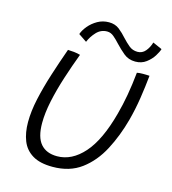

<svg xmlns="http://www.w3.org/2000/svg" viewBox="-108 -790 805 901"><g transform="rotate(15 294.5 -340.0)"><path d="M498 -507Q509.5 -509.5 528 -509.5Q536 -509.5 545.2 -509.2Q554.5 -509 559 -508.5Q553.5 -454 544.8 -397Q536 -340 521.5 -285.5Q499 -202 462.2 -132.2Q425.5 -62.5 368.8 -20.2Q312 22 229.5 22Q168 22 131.8 0Q95.5 -22 80 -61Q64.5 -100 64.5 -151.5Q64.5 -204 78 -265.5Q91.5 -327 112.8 -393.5Q134 -460 158 -527Q164 -526.5 172.2 -526Q180.5 -525.5 187.5 -525Q196 -524 204.2 -522.5Q212.5 -521 218.5 -519Q196 -459.5 175.5 -396Q155 -332.5 142.2 -272.8Q129.5 -213 129.5 -164.5Q129.5 -95.5 157.2 -63.5Q185 -31.5 237 -31.5Q308.5 -31.5 366.5 -96.8Q424.5 -162 461 -298Q473.5 -343.5 482.8 -395.8Q492 -448 498 -507ZM190 -612.5Q196.5 -632 213.8 -652.8Q231 -673.5 256 -687.8Q281 -702 311 -702Q341 -702 361.5 -685.8Q382 -669.5 399.5 -649.5Q416 -631.5 433.5 -617Q451 -602.5 475 -602.5Q498 -602.5 513.2 -620.5Q528.5 -638.5 536 -664L581 -644Q577 -630 564 -609.2Q551 -588.5 529 -572Q507 -555.5 476.5 -555.5Q443.5 -555.5 420.2 -574.8Q397 -594 377.5 -615Q362 -632 346.8 -645Q331.5 -658 314 -658Q283.5 -658 262.2 -635.2Q241 -612.5 230 -585.5Z"/></g></svg>

Font: Grandstander ExtraLight
Style: Italic
Weight: 200
Italic angle: -15°
Designer: Tyler Finck
Foundry: Etcetera Type Co
Version: Version 1.200; ttfautohint (v1.8.3)